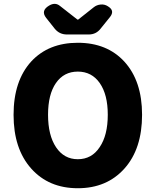

<svg xmlns="http://www.w3.org/2000/svg" viewBox="-20 -985 826 1019"><path d="M393 14Q239 14 146 -90Q52 -195 52 -375.5Q52 -556 146 -659Q238 -758 393 -758Q548 -758 640 -658Q734 -555 734 -376Q734 -195 640.5 -90.5Q547 14 393 14ZM393 -140Q467 -140 509 -204Q552 -267 552 -376Q552 -483 509.5 -544Q467 -605 393 -605Q319 -605 277 -544.5Q235 -484 235 -376Q235 -267 277.5 -203.5Q320 -140 393 -140ZM335 -802Q296 -802 271 -832L225 -890Q195 -928 240 -955Q273 -975 299 -953L391 -881H395L477 -946Q493 -959 514 -961Q535 -963 552 -952L555 -950Q590 -928 564 -895L514 -833Q490 -802 451 -802H393Z"/></svg>

Font: GenSenRounded TW H
Style: Regular
Weight: 900
Version: Version 1.501;PS 1;hotconv 16.6.51;makeotf.lib2.5.65220